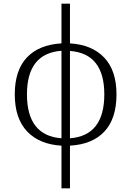

<svg xmlns="http://www.w3.org/2000/svg" viewBox="-20 -780 712 1040"><path d="M313 9Q193 2 126.5 -68.5Q60 -139 60 -269Q60 -399 125.5 -468.5Q191 -538 313 -545V-760H359V-545Q478 -538 544.5 -468Q611 -398 611 -269Q611 -138 546 -68Q481 2 359 9V240H313ZM313 -505Q126 -491 126 -269Q126 -45 313 -31ZM545 -269Q545 -490 359 -504V-31Q545 -45 545 -269Z"/></svg>

Font: Noto Serif Light
Style: Regular
Weight: 300
Designer: Monotype Design Team
Foundry: Monotype Imaging Inc.
Version: Version 1.001